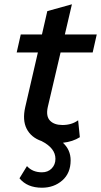

<svg xmlns="http://www.w3.org/2000/svg" viewBox="-20 -661 472 897"><path d="M263 -416 203 -160Q194 -118 213.5 -97.5Q233 -77 272 -77Q315 -77 345 -99L353 -20Q320 1 274 6Q310 39 310 88Q310 148 271 182Q232 216 176 216Q107 216 71 172L106 115Q132 144 176 144Q204 144 221.5 126Q239 108 239 81Q239 31 174 -2Q125 -19 104.5 -59.5Q84 -100 98 -161L157 -416H58L77 -500H176L201 -609L316 -641L283 -500H432L413 -416Z"/></svg>

Font: Elaine Sans Medium
Style: Italic
Weight: 500
Italic angle: -13°
Designer: Wei Huang
Foundry: Wei Huang
Version: Version 2.001;December 24, 2019;FontCreator 12.0.0.2547 64-b